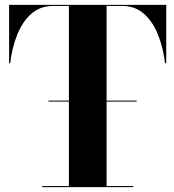

<svg xmlns="http://www.w3.org/2000/svg" viewBox="-20 -770 716 790"><path d="M179.3 -356H542.6V-352H179.3ZM153.5 -4.5H263.5V-745.5H198.5Q145 -745.5 108.5 -713Q72 -680.5 50.8 -627Q29.5 -573.5 22 -510H17.5V-750H664V-510H659Q651.5 -573.5 630.2 -627Q609 -680.5 572.5 -713Q536 -745.5 482.5 -745.5H418.5V-4.5H528.5V0H153.5Z"/></svg>

Font: Bodoni* 36pt
Style: Bold
Weight: 700
Version: Version 2.3